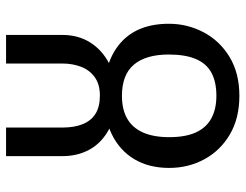

<svg xmlns="http://www.w3.org/2000/svg" viewBox="-106 -672 791 618"><g transform="rotate(-90 289.0 -363.5)"><path d="M289 -424Q399 -424 460 -370Q521 -316 521 -215Q521 -155 493.5 -103Q466 -51 414 -19.5Q362 12 289 12Q217 12 165 -18.5Q113 -49 85 -100.5Q57 -152 57 -214Q57 -279 85 -326Q113 -373 165 -398.5Q217 -424 289 -424ZM289 -366Q245 -366 215.5 -349Q186 -332 171 -298Q156 -264 156 -214Q156 -161 171.5 -127.5Q187 -94 217 -78Q247 -62 289 -62Q334 -62 363.5 -78Q393 -94 407.5 -128Q422 -162 422 -215Q422 -289 389.5 -327.5Q357 -366 289 -366ZM393 -739H485V-557Q485 -507 461 -468.5Q437 -430 393 -407Q349 -384 290 -379Q225 -384 181.5 -407.5Q138 -431 116.5 -469.5Q95 -508 95 -557V-739H187V-557Q187 -519 198 -492Q209 -465 231.5 -451Q254 -437 290 -437Q326 -437 349 -453.5Q372 -470 382.5 -497.5Q393 -525 393 -557Z"/></g></svg>

Font: Fira Sans Variable
Style: Regular
Weight: 400
Designer: Carrois Corporate & Edenspiekermann AG
Foundry: Carrois Corporate GbR & Edenspiekermann AG
Version: Version 4.202